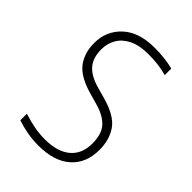

<svg xmlns="http://www.w3.org/2000/svg" viewBox="-172 -623 706 706"><g transform="rotate(45 181.0 -269.5)"><path d="M160 9Q130 9 101.8 4Q73.5 -1 47 -10V-44Q80 -33.5 107 -28.8Q134 -24 160 -24Q224.5 -24 259.8 -53.2Q295 -82.5 295 -137Q295 -186.5 271.8 -211.5Q248.5 -236.5 204 -249L158 -262Q90.5 -281.5 64.2 -316.5Q38 -351.5 38 -403Q38 -465.5 82.2 -506.8Q126.5 -548 208 -548Q236 -548 259.2 -545.2Q282.5 -542.5 305 -537V-503Q278 -510 255.8 -512.5Q233.5 -515 208 -515Q162 -515 132 -500.2Q102 -485.5 87.5 -460.5Q73 -435.5 73 -405Q73 -361.5 94.5 -336.2Q116 -311 161 -298L207 -285Q279 -265 304.5 -228.2Q330 -191.5 330 -139Q330 -69.5 285.5 -30.2Q241 9 160 9Z"/></g></svg>

Font: Encode Sans Condensed Thin
Style: Regular
Weight: 100
Width: 3
Designer: Multiple Designers
Foundry: Impallari Type
Version: Version 3.002